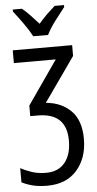

<svg xmlns="http://www.w3.org/2000/svg" viewBox="-65 -804 548 1082"><g transform="rotate(-5 209.5 -263.0)"><path d="M287 -766Q262 -744 240.5 -723Q219 -702 194 -673Q171 -699 147 -724Q123 -749 102 -766H50V-755Q75 -723 105 -681Q135 -639 152 -606H236Q252 -640 284 -682.5Q316 -725 340 -755V-766ZM30 -537V-465H267L96 -219V-159H139Q301 -159 301 -3Q301 77 263.5 122Q226 167 158 167Q112 167 75.5 154.5Q39 142 14 128V208Q38 221 73.5 230.5Q109 240 158 240Q266 240 326 171.5Q386 103 386 -5Q386 -111 331 -165Q276 -219 190 -226L366 -476V-537Z"/></g></svg>

Font: Noto Sans Display SemiCondensed
Style: Regular
Weight: 400
Width: 4
Designer: Monotype Design team
Foundry: Monotype Imaging Inc.
Version: 1.000